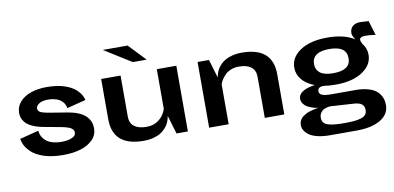

<svg xmlns="http://www.w3.org/2000/svg" viewBox="-89 -1076 3282 1598"><g transform="rotate(-10 1552.0 -277.0)"><path d="M200.2 -222.2Q200.2 -219.7 200.4 -215.1Q200.7 -210.4 204.1 -197.5Q207.5 -184.6 213.4 -172.9Q219.2 -161.1 232.4 -146.7Q245.6 -132.3 263.2 -121.8Q280.8 -111.3 309.6 -104.2Q338.4 -97.2 374 -97.2Q426.8 -97.2 461.9 -112.1Q497.1 -127 497.1 -154.8Q497.1 -179.7 470.9 -194.6Q444.8 -209.5 384.8 -220.2L254.9 -244.1Q225.1 -249.5 201.2 -256.3Q177.2 -263.2 151.4 -275.1Q125.5 -287.1 108.2 -302.7Q90.8 -318.4 79.3 -342Q67.9 -365.7 67.9 -395Q67.9 -448.2 103.3 -488Q138.7 -527.8 197.5 -547.9Q256.3 -567.9 330.1 -567.9Q374.5 -567.9 413.1 -562.3Q451.7 -556.6 479.5 -547.4Q507.3 -538.1 530.8 -525.9Q554.2 -513.7 569.3 -500.2Q584.5 -486.8 595.9 -473.4Q607.4 -460 613.8 -447.8Q620.1 -435.5 624 -426.3Q627.9 -417 628.9 -411.1L629.9 -405.8L470.2 -365.2Q470.2 -367.2 469.7 -370.8Q469.2 -374.5 465.8 -384.5Q462.4 -394.5 457 -403.8Q451.7 -413.1 440.4 -424.3Q429.2 -435.5 414.6 -443.6Q399.9 -451.7 376 -457.3Q352.1 -462.9 323.2 -462.9Q274.4 -462.9 247.8 -445.3Q221.2 -427.7 221.2 -404.8Q221.2 -395 226.6 -387.5Q231.9 -379.9 239.5 -375Q247.1 -370.1 262.5 -365.7Q277.8 -361.3 290.8 -358.6Q303.7 -356 327.1 -352.1L466.8 -329.1Q660.2 -297.4 660.2 -160.2Q660.2 -105.5 621.1 -65.7Q582 -25.9 517.8 -6.3Q453.6 13.2 372.1 13.2Q320.8 13.2 276.9 6.6Q232.9 0 201.7 -11.2Q170.4 -22.5 144.5 -37.1Q118.7 -51.8 102.3 -67.9Q85.9 -84 73.7 -100.1Q61.5 -116.2 55.2 -130.9Q48.8 -145.5 45.2 -156.7Q41.5 -168 41 -174.8L40 -181.2Z M844.7 -791H1054.7L1190.9 -647.9H1073.7ZM953.6 -555.2V-207Q953.6 -152.3 990.2 -124.8Q1026.9 -97.2 1094.7 -97.2Q1121.6 -97.2 1145 -104Q1168.5 -110.8 1184.8 -121.6Q1201.2 -132.3 1214.6 -145.3Q1228 -158.2 1236.1 -171.1Q1244.1 -184.1 1249.8 -194.8Q1255.4 -205.6 1257.3 -212.4L1259.8 -219.2V-555.2H1424.8V0H1328.6L1281.7 -157.2Q1281.2 -153.8 1280.5 -147.7Q1279.8 -141.6 1274.2 -123.8Q1268.6 -106 1260 -89.8Q1251.5 -73.7 1233.4 -54.2Q1215.3 -34.7 1192.1 -20.5Q1168.9 -6.3 1131.8 3.4Q1094.7 13.2 1049.8 13.2Q789.6 13.2 789.6 -214.8V-555.2Z M2074.7 0V-348.1Q2074.7 -402.8 2038.6 -430.4Q2002.4 -458 1934.6 -458Q1897.9 -458 1867.4 -445.3Q1836.9 -432.6 1819.6 -414.8Q1802.2 -397 1790.3 -379.2Q1778.3 -361.3 1773.9 -348.6L1769.5 -335.9V0H1604.5V-555.2H1700.7L1747.6 -397.9Q1748 -401.4 1748.8 -407.5Q1749.5 -413.6 1755.1 -431.4Q1760.7 -449.2 1769.3 -465.1Q1777.8 -481 1795.9 -500.7Q1814 -520.5 1837.2 -534.4Q1860.4 -548.3 1897.5 -558.1Q1934.6 -567.9 1979.5 -567.9Q2239.7 -567.9 2239.7 -339.8V0Z M2704.6 -169.9Q2647.9 -169.9 2607.4 -176.8Q2552.7 -179.2 2552.7 -140.1Q2552.7 -116.7 2577.4 -106.9Q2602.1 -97.2 2653.8 -97.2H2858.4Q2911.1 -97.2 2952.1 -87.2Q2993.2 -77.1 3018.1 -61.3Q3043 -45.4 3058.8 -22.9Q3074.7 -0.5 3080.6 22Q3086.4 44.4 3086.4 69.8Q3086.4 147.5 3012 192.1Q2937.5 236.8 2808.6 236.8H2587.4Q2524.9 236.8 2478.5 225.3Q2432.1 213.9 2407.2 194.6Q2382.3 175.3 2370.8 154.5Q2359.4 133.8 2359.4 110.8Q2359.4 95.2 2365 81.1Q2370.6 66.9 2378.7 56.9Q2386.7 46.9 2400.4 37.8Q2414.1 28.8 2425 22.9Q2436 17.1 2452.9 12Q2469.7 6.8 2478.8 4.4Q2487.8 2 2502.9 -0.7Q2518.1 -3.4 2520.3 -3.7Q2522.5 -3.9 2530.8 -4.9Q2523.4 -5.4 2510.7 -7.6Q2498 -9.8 2476.3 -17.1Q2454.6 -24.4 2436.5 -34.7Q2418.5 -44.9 2405 -63.5Q2391.6 -82 2391.6 -105Q2391.6 -121.6 2399.2 -135.3Q2406.7 -148.9 2419.9 -158.4Q2433.1 -168 2447.5 -174.8Q2461.9 -181.6 2479.2 -186.3Q2496.6 -190.9 2508.1 -193.1Q2519.5 -195.3 2531.7 -196.8Q2462.9 -222.2 2425.8 -266.8Q2388.7 -311.5 2388.7 -368.2Q2388.7 -455.1 2473.1 -511.5Q2557.6 -567.9 2702.6 -567.9Q2844.7 -567.9 2930.7 -512.2Q2906.7 -547.9 2906.7 -567.9Q2906.7 -605 2929.9 -626Q2953.1 -647 2993.7 -647Q3011.7 -647 3065.4 -643.1L3103.5 -520Q3051.3 -527.8 3017.6 -527.8Q2990.2 -527.8 2978.8 -519.8Q2967.3 -511.7 2969 -498.8Q2970.7 -485.8 2981.4 -465.8Q3016.6 -421.9 3016.6 -368.2Q3016.6 -282.2 2932.1 -226.1Q2847.7 -169.9 2704.6 -169.9ZM2555.7 -368.2Q2555.7 -321.8 2590.6 -294.4Q2625.5 -267.1 2702.6 -267.1Q2847.7 -267.1 2847.7 -368.2Q2847.7 -471.2 2702.6 -471.2Q2555.7 -471.2 2555.7 -368.2ZM2825.7 12.2 2630.4 0Q2625.5 0 2618.7 0.5Q2611.8 1 2595.2 5.4Q2578.6 9.8 2566.2 17.6Q2553.7 25.4 2543.7 42.2Q2533.7 59.1 2533.7 82Q2533.7 124 2574.2 141.1Q2614.7 158.2 2717.8 158.2Q2767.1 158.2 2799.6 155.3Q2832 152.3 2859.4 144.3Q2886.7 136.2 2899.7 120.6Q2912.6 105 2912.6 81.1Q2912.6 49.3 2892.8 32.2Q2873 15.1 2825.7 12.2Z"/></g></svg>

Font: Sporting Grotesque
Style: Bold
Weight: 700
Designer: Lucas LE BIHAN
Foundry: Lucas LE BIHAN
Version: Version 2.002;PS 2.2;hotconv 1.0.88;makeotf.lib2.5.647800